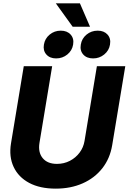

<svg xmlns="http://www.w3.org/2000/svg" viewBox="-20 -1127 776 1159"><path d="M316.4 11.7Q221.2 11.7 156.2 -22.9Q91.3 -57.6 62.3 -119.4Q33.2 -181.2 46.4 -261.7L123.5 -727.5H294.9L218.3 -264.6Q209 -207 237.8 -172.4Q266.6 -137.7 323.7 -137.7Q366.2 -137.7 401.9 -156.2Q437.5 -174.8 460.7 -206.1Q483.9 -237.3 490.2 -275.9L564.9 -727.5H736.3L657.2 -250.5Q644 -170.4 597.7 -111.3Q551.3 -52.2 479.2 -20.3Q407.2 11.7 316.4 11.7ZM542 -774.4Q503.4 -774.4 482.4 -798.1Q461.4 -821.8 467.8 -857.9Q473.6 -894.5 502.4 -918.2Q531.2 -941.9 569.8 -941.9Q607.9 -941.9 629.2 -918.2Q650.4 -894.5 644 -857.9Q638.2 -821.8 609.1 -798.1Q580.1 -774.4 542 -774.4ZM318.8 -774.4Q280.8 -774.4 259.8 -798.1Q238.8 -821.8 245.1 -857.9Q251 -894.5 279.8 -918.2Q308.6 -941.9 346.7 -941.9Q385.3 -941.9 406.5 -918.2Q427.7 -894.5 421.4 -857.9Q415.5 -821.8 386.5 -798.1Q357.4 -774.4 318.8 -774.4ZM418.5 -965.8 316.9 -1106.9H462.4L523.4 -965.8Z"/></svg>

Font: Inter Display ExtraBold
Style: Italic
Weight: 800
Italic angle: -9.39999°
Designer: Rasmus Andersson
Foundry: rsms
Version: Version 4.000;git-a52131595